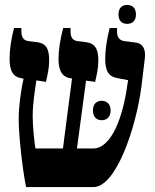

<svg xmlns="http://www.w3.org/2000/svg" viewBox="-20 -761 629 781"><path d="M497 -664C518 -664 533 -676 533 -702C533 -729 518 -741 497 -741C477 -741 462 -729 462 -702C462 -675 477 -664 497 -664ZM86 0H360C452 0 533 -240 555 -407L569 -522C573 -554 566 -584 531 -588L485 -594C467 -596 456 -610 456 -632V-647H426C413 -595 408 -554 408 -522C408 -474 420 -450 458 -443L501 -435L497 -409C481 -294 436 -157 359 -157H293L330 -433L367 -428C374 -460 380 -483 380 -515C380 -566 364 -586 326 -590L295 -594C276 -596 267 -609 267 -632V-647H237C224 -598 218 -554 218 -522C218 -482 227 -448 269 -442H273L236 -157H124C118 -198 113 -249 113 -289C113 -341 122 -392 128 -434L167 -428C174 -460 180 -483 180 -516C180 -565 166 -586 127 -590L95 -594C77 -596 67 -609 67 -632V-647H37C24 -597 19 -554 19 -523C19 -473 32 -448 70 -442L76 -441C64 -390 56 -324 56 -277C56 -214 70 -81 86 0ZM358 -312C358 -285 373 -272 394 -272C414 -272 430 -285 430 -312C430 -338 414 -351 394 -351C373 -351 358 -338 358 -312Z"/></svg>

Font: Noto Serif Hebrew ExtraCondensed ExtraBold
Style: Regular
Weight: 800
Width: 2
Designer: Monotype Design Team
Foundry: Monotype Imaging Inc.
Version: Version 2.004